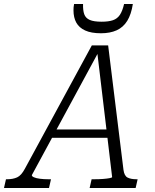

<svg xmlns="http://www.w3.org/2000/svg" viewBox="-72 -944 778 964"><path d="M191 -294H480L481 -252H171ZM415 -692 427 -691 88 -65Q87 -59 98 -54Q109 -49 128.5 -46.5Q148 -44 171 -44H184L174 0H-52L-42 -44H-36Q-7 -44 14 -53.5Q35 -63 53 -97L389 -716H471L548 -91Q552 -61 568.5 -52.5Q585 -44 614 -44H619L609 0H378L388 -44H401Q425 -44 445 -45.5Q465 -47 478 -49.5Q491 -52 491 -55ZM435 -777Q481 -777 514 -792Q547 -807 567 -839.5Q587 -872 595 -924H551Q543 -889 530 -869.5Q517 -850 495 -842.5Q473 -835 438 -835Q399 -835 378.5 -844Q358 -853 351 -872.5Q344 -892 345 -924H300Q298 -915 297.5 -907.5Q297 -900 297 -892Q297 -856 311 -830.5Q325 -805 355.5 -791Q386 -777 435 -777Z"/></svg>

Font: Roboto Serif ExtraLight
Style: Italic
Weight: 250
Italic angle: -10°
Designer: Greg Gazdowicz
Foundry: Commercial Type
Version: Version 1.008